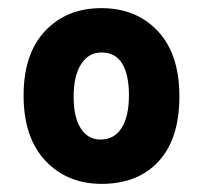

<svg xmlns="http://www.w3.org/2000/svg" viewBox="-20 -556 500 472"><path d="M230 -104Q145 -104 91.5 -161Q38 -218 38 -321Q38 -424 91 -480Q144 -536 229 -536Q315 -536 368 -479.5Q421 -423 421 -319Q421 -215 370 -159.5Q319 -104 230 -104ZM227 -213Q261 -213 279 -241.5Q297 -270 297 -322Q297 -372 280.5 -399.5Q264 -427 229 -427Q198 -427 179.5 -398.5Q161 -370 161 -318Q161 -268 178.5 -240.5Q196 -213 227 -213Z"/></svg>

Font: Noto Sans ExtraCondensed
Style: Bold
Weight: 700
Width: 2
Designer: Monotype Design Team
Foundry: Monotype Imaging Inc.
Version: Version 2.013; ttfautohint (v1.8.4.7-5d5b)